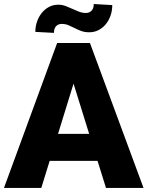

<svg xmlns="http://www.w3.org/2000/svg" viewBox="-21 -922 725 942"><path d="M457.5 -132.8H222.7L181.6 0H-1.5L259.3 -710.9H420.4L683.1 0H499ZM263.7 -265.1H416.5L339.8 -511.7ZM529.8 -897Q529.8 -870.1 521.5 -845.9Q513.2 -821.8 498.3 -803.5Q483.4 -785.2 462.6 -774.4Q441.9 -763.7 417 -763.7Q394 -763.7 377.2 -770Q360.4 -776.4 345.2 -784.2Q330.1 -792 314.9 -798.3Q299.8 -804.7 281.2 -804.7Q265.6 -804.7 254.6 -793.9Q243.7 -783.2 243.7 -760.7L152.3 -765.6Q152.3 -791.5 160.6 -815.7Q168.9 -839.8 183.8 -858.4Q198.7 -877 219.2 -887.9Q239.7 -898.9 264.6 -898.9Q283.7 -898.9 300.5 -892.6Q317.4 -886.2 333.7 -878.7Q350.1 -871.1 366.5 -864.7Q382.8 -858.4 400.9 -858.4Q416.5 -858.4 427.7 -869.1Q439 -879.9 439 -902.3Z"/></svg>

Font: RobotoDraft
Style: Black
Weight: 900
Designer: Google
Version: Version 2.000980w3; 2014; ttfautohint (v1.1) -l 5 -r 24 -G 4